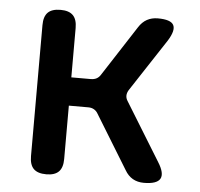

<svg xmlns="http://www.w3.org/2000/svg" viewBox="-45 -607 691 663"><g transform="rotate(5 300.0 -275.0)"><path d="M139 10Q109 10 95 -4Q81 -18 81 -48V-502Q81 -532 95 -546Q109 -560 139 -560Q168 -560 182 -546Q196 -532 196 -502V-331H263Q275 -331 283.5 -335.5Q292 -340 298 -350L410 -523Q422 -542 438.5 -551Q455 -560 476 -560Q521 -560 530.5 -542Q540 -524 517 -487L397 -304Q391 -294 391 -284.5Q391 -275 397 -266L520 -66Q544 -28 533 -9Q522 10 477 10Q455 10 438.5 0.5Q422 -9 411 -28L297 -214Q292 -223 283.5 -228Q275 -233 264 -233H196V-48Q196 -18 182 -4Q168 10 139 10Z"/></g></svg>

Font: Maple Mono SemiBold
Style: Regular
Weight: 600
Monospace: yes
Designer: subframe7536
Version: Version 7.000